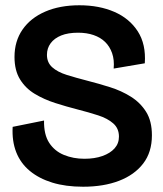

<svg xmlns="http://www.w3.org/2000/svg" viewBox="-20 -694 617 728"><path d="M295 14Q229 14 178.5 -1.5Q128 -17 93 -46Q58 -75 41.5 -117Q25 -159 28 -213L147 -237Q146 -184 166.5 -152.5Q187 -121 222.5 -106.5Q258 -92 300 -92Q339 -92 368.5 -102.5Q398 -113 414.5 -131.5Q431 -150 431 -176Q431 -207 409.5 -226Q388 -245 352.5 -256.5Q317 -268 274 -279Q231 -290 189 -303.5Q147 -317 112 -338Q77 -359 56 -393Q35 -427 35 -478Q35 -538 65.5 -582Q96 -626 151.5 -650Q207 -674 281 -674Q356 -674 413.5 -649Q471 -624 502.5 -575Q534 -526 529 -454L411 -434Q414 -467 405 -492.5Q396 -518 378.5 -535Q361 -552 335 -561Q309 -570 276 -570Q238 -570 212 -559.5Q186 -549 172 -530Q158 -511 158 -486Q158 -457 178 -439Q198 -421 233 -410Q268 -399 311 -388Q354 -377 397 -363.5Q440 -350 476 -327.5Q512 -305 534 -270Q556 -235 556 -181Q556 -117 523 -74Q490 -31 431.5 -8.5Q373 14 295 14Z"/></svg>

Font: Bricolage Grotesque 96pt ExtraBold 96pt SemiBold
Style: Regular
Weight: 600
Version: Version 1.001;gftools[0.9.33.dev8+g029e19f]